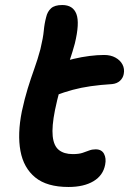

<svg xmlns="http://www.w3.org/2000/svg" viewBox="-20 -732 514 765"><path d="M253 13Q167 13 120.5 -25Q74 -63 61.5 -130.5Q49 -198 67 -288Q78 -339 90.5 -379.5Q103 -420 116.5 -457.5Q130 -495 141 -536Q152 -582 154.5 -610Q157 -638 164 -664Q169 -686 183.5 -699Q198 -712 228 -712Q271 -712 284.5 -676Q298 -640 278 -558Q269 -525 259 -495.5Q249 -466 238 -435.5Q227 -405 217.5 -370.5Q208 -336 199 -293Q186 -228 190 -189.5Q194 -151 214.5 -134.5Q235 -118 270 -118Q294 -118 309 -123Q324 -128 335.5 -132.5Q347 -137 361 -137Q385 -137 394.5 -119Q404 -101 399 -76Q391 -33 352.5 -10Q314 13 253 13ZM199 -351Q160 -336 143 -351.5Q126 -367 132 -397Q138 -423 152.5 -444Q167 -465 214 -481Q242 -490 273.5 -497.5Q305 -505 336.5 -509Q368 -513 395 -513Q421 -513 440 -502.5Q459 -492 468 -475Q477 -458 473 -437Q470 -421 458 -410Q446 -399 427 -397Q379 -394 341 -388.5Q303 -383 269.5 -374Q236 -365 199 -351Z"/></svg>

Font: Shantell Sans SemiBold
Style: Italic
Weight: 600
Italic angle: -11°
Designer: Stephen Nixon, Anya Danilova, Shantell Martin
Foundry: Arrow Type
Version: Version 1.011;[c5ecc13dd]